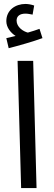

<svg xmlns="http://www.w3.org/2000/svg" viewBox="-20 -952 271 972"><path d="M24 -708C75 -721 149 -742 195 -759L180 -806C163 -800 143 -793 121 -787C97 -793 64 -815 64 -848C64 -870 80 -883 109 -883C122 -883 133 -880 145 -878L153 -924C139 -929 122 -932 109 -932C58 -932 12 -901 12 -845C12 -813 34 -786 59 -770C45 -767 32 -763 12 -759ZM87 0H165L148 -644H69Z"/></svg>

Font: Noto Sans Arabic SemCond
Style: Regular
Weight: 400
Width: 4
Designer: Monotype Design Team, Nadine Chahine, Nizar Qandah and Khaled Hosny
Foundry: Monotype Imaging Inc.
Version: Version 2.012